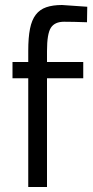

<svg xmlns="http://www.w3.org/2000/svg" viewBox="-20 -748 371 768"><path d="M313 -435H168V0H93V-435H30V-500H93V-545Q93 -598 100 -633Q107 -668 123 -689Q139 -710 165 -719Q191 -728 228 -728L329 -721L328 -659Q300 -660 277 -660.5Q254 -661 236 -661Q199 -661 183.5 -637Q168 -613 168 -544V-500H313Z"/></svg>

Font: Sunflower Light
Style: Regular
Weight: 300
Designer: JIKJI
Foundry: JIKJI
Version: Version 1.00